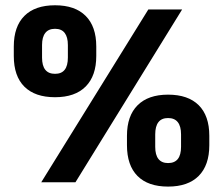

<svg xmlns="http://www.w3.org/2000/svg" viewBox="-20 -674 826 710"><path d="M259 0H132.5L528.5 -639H653.5ZM601.5 16Q527.5 16 488.5 -23.2Q449.5 -62.5 449.5 -137V-172Q449.5 -245.5 488.8 -284.8Q528 -324 601.5 -324Q675.5 -324 714.8 -285Q754 -246 754 -172V-137Q754 -63 714.8 -23.5Q675.5 16 601.5 16ZM601.5 -71Q625.5 -71 637.5 -86Q649.5 -101 649.5 -131V-177Q649.5 -207 637.5 -222.2Q625.5 -237.5 601.5 -237.5Q577.5 -237.5 565.8 -222.2Q554 -207 554 -177V-131Q554 -101 566 -86Q578 -71 601.5 -71ZM183.5 -314.5Q109.5 -314.5 70.2 -353.5Q31 -392.5 31 -467V-502Q31 -576 70.2 -615.2Q109.5 -654.5 183.5 -654.5Q257.5 -654.5 296.8 -615.2Q336 -576 336 -502V-467Q336 -393.5 296.8 -354Q257.5 -314.5 183.5 -314.5ZM183.5 -401Q207.5 -401 219.2 -416Q231 -431 231 -461V-507.5Q231 -537 219.2 -552.2Q207.5 -567.5 183.5 -567.5Q159.5 -567.5 147.5 -552.2Q135.5 -537 135.5 -507.5V-461Q135.5 -431 147.5 -416Q159.5 -401 183.5 -401Z"/></svg>

Font: Anek Devanagari Medium
Style: Bold
Weight: 700
Version: Version 1.003